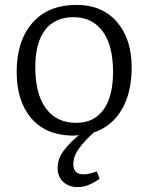

<svg xmlns="http://www.w3.org/2000/svg" viewBox="-20 -539 605 783"><path d="M298 224Q260 224 237.5 202.5Q215 181 215 147Q215 108 240.5 74.5Q266 41 302 12Q288 14 274 14Q166 12 107 -57.5Q48 -127 48 -246Q48 -372 112 -445.5Q176 -519 292 -519Q397 -519 457 -449.5Q517 -380 517 -264Q517 -162 477 -93Q437 -24 363 1Q329 31 304 64Q279 97 279 130Q279 172 320 172Q334 172 348 168.5Q362 165 375 160L386 190Q369 203 345.5 213.5Q322 224 298 224ZM291 -38Q363 -38 402 -91.5Q441 -145 441 -246Q441 -354 398.5 -411.5Q356 -469 280 -469Q205 -469 164.5 -417.5Q124 -366 124 -265Q124 -155 167.5 -96.5Q211 -38 291 -38Z"/></svg>

Font: Literata 12pt Light
Style: Regular
Weight: 300
Designer: Latin by Veronika Burian and Jose Scaglione. Greek by Irene Vlachou. Cyrillic by Vera Evstafieva.
Foundry: TypeTogether
Version: Version 3.002